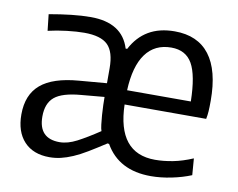

<svg xmlns="http://www.w3.org/2000/svg" viewBox="-66 -635 904 730"><g transform="rotate(10 386.0 -270.0)"><path d="M558 9Q434 9 381 -84L375 -85Q338 -61 309 -43.5Q280 -26 255.5 -15.5Q231 -5 209.5 0Q188 5 166 5Q103 5 68 -32.5Q33 -70 33 -137Q33 -213 80 -253Q127 -293 226 -301L333 -310V-368Q333 -431 306 -457.5Q279 -484 215 -484Q186 -484 148 -479.5Q110 -475 76 -467L69 -530Q114 -538 154.5 -542.5Q195 -547 229 -547Q351 -547 380 -452H386Q411 -500 452.5 -524.5Q494 -549 553 -549Q642 -549 687.5 -489.5Q733 -430 733 -313Q733 -288 732 -272.5Q731 -257 728 -242H413Q418 -55 563 -55Q596 -55 632 -62Q668 -69 708 -86L713 -22Q679 -8 637.5 0.5Q596 9 558 9ZM194 -58Q225 -58 260.5 -76.5Q296 -95 344 -127Q341 -135 339 -151.5Q337 -168 335.5 -187.5Q334 -207 333.5 -226Q333 -245 333 -257L244 -249Q172 -243 142.5 -218.5Q113 -194 113 -143Q113 -58 194 -58ZM659 -297Q657 -398 632 -442Q607 -486 551 -486Q487 -486 452 -438Q417 -390 413 -297Z"/></g></svg>

Font: Encode Sans Condensed
Style: Regular
Weight: 400
Designer: Pablo Impallari, Andres Torresi
Foundry: Pablo Impallari, Andres Torresi
Version: Version 1.000; ttfautohint (v1.00) -l 8 -r 50 -G 200 -x 14 -